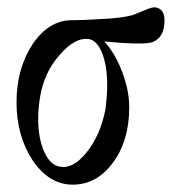

<svg xmlns="http://www.w3.org/2000/svg" viewBox="-20 -489 477 523"><path d="M428 -428Q426 -386 395 -374Q370 -366 264 -376Q293 -345 312.5 -294Q332 -243 332 -197Q332 -105 287 -45Q243 14 178 14Q114 14 69 -52Q25 -119 25 -211Q25 -302 69 -369Q114 -435 178 -434Q210 -434 253 -437Q308 -439 342 -448Q343 -448 374 -461Q394 -470 403 -469Q430 -465 428 -428ZM267 -190Q272 -228 272 -257Q272 -311 257.5 -346Q243 -381 219 -383Q183 -386 143 -340Q100 -292 89 -224Q84 -192 84 -166Q84 -112 100.5 -75.5Q117 -39 143 -35Q179 -28 216 -74Q253 -120 267 -190Z"/></svg>

Font: GFS Gazis
Style: Regular
Weight: 400
Designer: George Matthiopoulos
Foundry: George Matthiopoulos
Version: Version 1.0